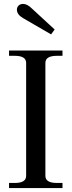

<svg xmlns="http://www.w3.org/2000/svg" viewBox="-20 -957 364 977"><path d="M97 -865Q66 -883 66 -908Q66 -920 74.5 -928.5Q83 -937 98 -937Q119 -937 143 -913L258 -807L240 -782ZM26 -26H55Q113 -26 113 -62V-637Q113 -673 55 -673H26V-700H298V-673H270Q211 -673 211 -637V-62Q211 -26 270 -26H298V0H26Z"/></svg>

Font: TavirajRegular
Style: Regular
Weight: 400
Designer: Katatrad Team
Foundry: CadsonDemak
Version: Version 1.001